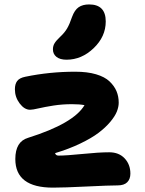

<svg xmlns="http://www.w3.org/2000/svg" viewBox="-20 -882 661 875"><path d="M283.2 -609.9Q253.4 -609.9 237.3 -622.8Q221.2 -635.7 221.2 -657.2Q221.2 -672.9 228.8 -685.1Q236.3 -697.3 253.9 -713.9Q274.9 -733.4 286.1 -752.9Q297.4 -772.5 308.1 -804.2Q319.8 -836.4 338.4 -849.1Q356.9 -861.8 386.2 -861.8Q461.9 -861.8 461.9 -784.2Q461.9 -715.3 407 -662.6Q352.1 -609.9 283.2 -609.9ZM221.2 -26.9Q49.8 -26.9 49.8 -157.2Q49.8 -236.8 107.9 -253.9Q315.9 -319.3 365.2 -402.8Q343.8 -407.2 308.1 -407.2Q263.7 -407.2 223.4 -400.9Q183.1 -394.5 156 -388.2Q128.9 -381.8 117.2 -381.8Q91.3 -381.8 69.6 -410.6Q47.9 -439.5 47.9 -475.1Q47.9 -499 58.3 -512.9Q68.8 -526.9 95.2 -532.2Q206.1 -555.2 323.2 -555.2Q377.9 -555.2 417.7 -543.5Q457.5 -531.7 479.2 -511Q501 -490.2 511 -466.3Q521 -442.4 521 -414.1Q521 -395 512.5 -373.5Q503.9 -352.1 482.4 -326.4Q460.9 -300.8 429 -276.6Q397 -252.4 345.7 -227.8Q294.4 -203.1 231 -184.1Q233.9 -172.9 247.1 -172.9Q282.2 -172.9 356.4 -180.4Q430.7 -188 478 -188Q522 -188 548.1 -160.2Q574.2 -132.3 574.2 -90.8Q574.2 -65.9 559.8 -51.5Q545.4 -37.1 516.1 -37.1Q478 -37.1 374 -32Q270 -26.9 221.2 -26.9Z"/></svg>

Font: Shantell Sans Bouncy
Style: Bold
Weight: 700
Designer: Stephen Nixon, Anya Danilova, Shantell Martin
Foundry: Arrow Type
Version: Version 1.006;[9816181b4]